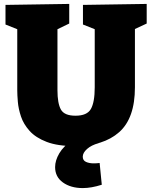

<svg xmlns="http://www.w3.org/2000/svg" viewBox="-20 -730 776 979"><path d="M403 -705 728 -710V-610L668 -582V-285Q668 -127 587.5 -56Q507 15 362 15Q274 15 218 -6.5Q162 -28 131 -62.5Q100 -97 87 -136Q74 -175 71 -210.5Q68 -246 68 -270V-581L8 -605V-705L333 -710V-610L273 -581V-270Q273 -203 290.5 -171.5Q308 -140 365 -140Q424 -140 443.5 -174.5Q463 -209 463 -285V-581L403 -605ZM402 229Q341 229 301 200.5Q261 172 261 122Q261 88 282.5 51.5Q304 15 349.5 -15.5Q395 -46 466 -62L483 0Q446 10 424 29.5Q402 49 402 69Q402 88 418.5 95.5Q435 103 458 103Q466 103 473.5 102.5Q481 102 488 101L499 212Q446 229 402 229Z"/></svg>

Font: Bitter Black
Style: Regular
Weight: 900
Designer: Sol Matas, and Bitter project Authors
Foundry: Sol Matas
Version: Version 2.001